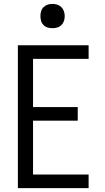

<svg xmlns="http://www.w3.org/2000/svg" viewBox="-20 -968 540 988"><path d="M72 0V-735H436V-665H150V-417H380V-347H150V-70H436V0ZM250 -823Q237 -823 225 -826.5Q213 -830 204 -839Q195 -848 191.5 -860Q188 -872 188 -885Q188 -898 191.5 -910Q195 -922 204 -931Q213 -940 225 -944Q237 -948 250 -948Q263 -948 275 -944Q287 -940 296 -931Q305 -922 309 -910Q313 -898 313 -885Q313 -872 309 -860Q305 -848 296 -839Q287 -830 275 -826.5Q263 -823 250 -823Z"/></svg>

Font: Zed Sans
Style: Regular
Weight: 400
Designer: Belleve Invis
Foundry: Belleve Invis
Version: Version 1.0.0; ttfautohint (v1.8.4)